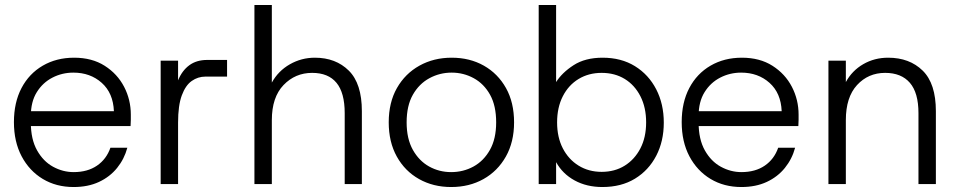

<svg xmlns="http://www.w3.org/2000/svg" viewBox="-20 -740 3851 772"><path d="M276 12Q206 12 152 -20.5Q98 -53 67 -111.5Q36 -170 36 -249Q36 -328 66.5 -386Q97 -444 152 -476Q207 -508 278 -508Q350 -508 401 -475.5Q452 -443 479 -391Q506 -339 506 -279Q506 -269 506 -258Q506 -247 505 -233H90V-293H438Q435 -366 389 -407Q343 -448 275 -448Q230 -448 191 -428Q152 -408 128 -369.5Q104 -331 104 -274V-247Q104 -180 129 -135.5Q154 -91 193.5 -69.5Q233 -48 276 -48Q332 -48 370 -74Q408 -100 424 -146H492Q480 -101 451 -65Q422 -29 378 -8.5Q334 12 276 12Z M626 0V-496H696V-417Q712 -456 741 -477.5Q770 -499 813 -499H893V-432H806Q776 -432 751 -414.5Q726 -397 711 -356.5Q696 -316 696 -247V0Z M1003 0V-720H1073V-408Q1099 -455 1145.5 -481.5Q1192 -508 1246 -508Q1330 -508 1382.5 -456Q1435 -404 1435 -293V0H1366V-285Q1366 -367 1333 -407Q1300 -447 1235 -447Q1167 -447 1120 -398Q1073 -349 1073 -257V0Z M1794 12Q1722 12 1665 -20Q1608 -52 1575.5 -110.5Q1543 -169 1543 -248Q1543 -328 1576 -386Q1609 -444 1666.5 -476Q1724 -508 1796 -508Q1869 -508 1925.5 -476Q1982 -444 2014.5 -386Q2047 -328 2047 -248Q2047 -169 2014 -110.5Q1981 -52 1924 -20Q1867 12 1794 12ZM1794 -48Q1843 -48 1884 -70.5Q1925 -93 1950 -137.5Q1975 -182 1975 -248Q1975 -315 1950.5 -359Q1926 -403 1885 -425.5Q1844 -448 1796 -448Q1748 -448 1706.5 -425.5Q1665 -403 1640 -359Q1615 -315 1615 -248Q1615 -182 1640 -137.5Q1665 -93 1705.5 -70.5Q1746 -48 1794 -48Z M2402 12Q2339 12 2290.5 -14.5Q2242 -41 2216 -88V0H2146V-720H2216V-410Q2240 -448 2286.5 -478Q2333 -508 2403 -508Q2478 -508 2533 -474Q2588 -440 2618.5 -381Q2649 -322 2649 -247Q2649 -172 2618.5 -113.5Q2588 -55 2533 -21.5Q2478 12 2402 12ZM2399 -49Q2452 -49 2492 -74Q2532 -99 2555 -143.5Q2578 -188 2578 -248Q2578 -308 2555 -353Q2532 -398 2492 -422.5Q2452 -447 2399 -447Q2347 -447 2306.5 -422.5Q2266 -398 2243 -353Q2220 -308 2220 -248Q2220 -188 2243 -143.5Q2266 -99 2306.5 -74Q2347 -49 2399 -49Z M2961 12Q2891 12 2837 -20.5Q2783 -53 2752 -111.5Q2721 -170 2721 -249Q2721 -328 2751.5 -386Q2782 -444 2837 -476Q2892 -508 2963 -508Q3035 -508 3086 -475.5Q3137 -443 3164 -391Q3191 -339 3191 -279Q3191 -269 3191 -258Q3191 -247 3190 -233H2775V-293H3123Q3120 -366 3074 -407Q3028 -448 2960 -448Q2915 -448 2876 -428Q2837 -408 2813 -369.5Q2789 -331 2789 -274V-247Q2789 -180 2814 -135.5Q2839 -91 2878.5 -69.5Q2918 -48 2961 -48Q3017 -48 3055 -74Q3093 -100 3109 -146H3177Q3165 -101 3136 -65Q3107 -29 3063 -8.5Q3019 12 2961 12Z M3311 0V-496H3381V-410Q3406 -456 3451 -482Q3496 -508 3551 -508Q3637 -508 3690 -456Q3743 -404 3743 -293V0H3673V-285Q3673 -367 3638.5 -407Q3604 -447 3539 -447Q3471 -447 3426 -398Q3381 -349 3381 -257V0Z"/></svg>

Font: Host Grotesk Light Light
Style: Regular
Weight: 300
Version: Version 1.003